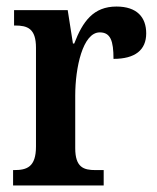

<svg xmlns="http://www.w3.org/2000/svg" viewBox="-20 -567 481 587"><path d="M20 0H297V-47H272C236 -47 210 -55 210 -114V-275C210 -360 233 -468 285 -468C318 -468 327 -442 327 -387C393 -387 427 -414 427 -465C427 -514 399 -547 336 -547C266 -547 233 -502 207 -434H203L187 -536H23V-489H26C64 -489 90 -480 90 -421V-119C90 -56 62 -47 23 -47H20Z"/></svg>

Font: Noto Serif Ethiopic Condensed SemiBold
Style: Regular
Weight: 600
Width: 3
Designer: Monotype Design Team
Foundry: Monotype Imaging Inc.
Version: Version 2.102